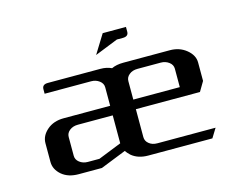

<svg xmlns="http://www.w3.org/2000/svg" viewBox="-68 -522 778 623"><g transform="rotate(-15 321.0 -211.0)"><path d="M280.8 -358.9 319.8 -421.9H397.9V-405.8Q397.9 -390.1 378.9 -390.1H358.9ZM47.9 -62V-125Q47.9 -149.9 69.8 -168.9Q91.8 -188 126 -188H282.2V-250Q282.2 -263.2 270.5 -272Q258.8 -280.8 243.2 -280.8H86.9V-295.9Q86.9 -312 106 -312H282.2Q303.7 -312 319.8 -304.2Q335.9 -312 359.9 -312H516.1Q547.9 -312 570.8 -293.5Q594.2 -274.4 594.2 -250V-188L575.2 -155.8H359.9V-62Q359.9 -48.3 371.1 -39.6Q381.8 -30.8 398.9 -30.8H594.2L575.2 0H359.9Q325.7 0 304.2 -18.1Q294.9 -26.9 290 -34.2L204.1 0H126Q91.3 0 69.8 -18.1Q47.9 -37.1 47.9 -62ZM126 -62Q126 -48.8 137.2 -40Q148.9 -30.8 165 -30.8H204.1L282.2 -62V-155.8H165Q148.4 -155.8 137.2 -147Q126 -138.2 126 -125ZM359.9 -188H516.1V-250Q516.1 -263.2 504.4 -272Q492.7 -280.8 477.1 -280.8H398.9Q381.8 -280.8 371.1 -272Q359.9 -263.2 359.9 -250Z"/></g></svg>

Font: Hhenum
Style: Regular
Weight: 400
Designer: T. Christopher White
Version: Version 1.0